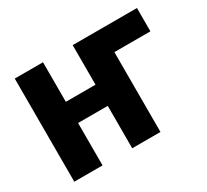

<svg xmlns="http://www.w3.org/2000/svg" viewBox="-144 -954 1269 1177"><g transform="rotate(-30 490.5 -365.0)"><path d="M683 -565V0H483V-300H273V0H73V-730H273V-450H483V-730H938V-565Z"/></g></svg>

Font: Mplus 1p Black
Style: Regular
Weight: 900
Version: Version 1.061